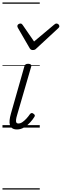

<svg xmlns="http://www.w3.org/2000/svg" viewBox="-20 -1030 499 1550"><path d="M117 15Q94 15 80 6Q66 -3 60.5 -20Q55 -37 57.5 -60.5Q60 -84 68 -112L177 -495Q181 -506 187 -510.5Q193 -515 208 -515Q222 -515 228.5 -509Q235 -503 232 -493L118 -101Q111 -78 109.5 -62.5Q108 -47 112.5 -40Q117 -33 128 -33Q145 -33 161.5 -44.5Q178 -56 194 -73.5Q210 -91 222 -109Q229 -117 236 -117.5Q243 -118 250 -112Q260 -105 261 -99.5Q262 -94 258 -87Q246 -67 225 -43.5Q204 -20 176.5 -2.5Q149 15 117 15ZM436 -840Q445 -840 452 -833.5Q459 -827 459 -818Q459 -813 456.5 -809.5Q454 -806 450 -802L274 -639Q267 -631 260 -628.5Q253 -626 244 -626Q237 -626 231 -629Q225 -632 220 -640L125 -804Q123 -808 121.5 -812Q120 -816 120 -819Q120 -829 128.5 -834.5Q137 -840 144 -840Q151 -840 154.5 -837.5Q158 -835 162 -830L255 -695L416 -830Q422 -835 426.5 -837.5Q431 -840 436 -840ZM0 490H301V500H0ZM0 -20H301V0H0ZM0 -505H301V-500H0ZM0 -1010H301V-1000H0Z"/></svg>

Font: Playwrite AU NSW Guides
Style: Regular
Weight: 400
Designer: Veronika Burian, José Scaglione
Foundry: TypeTogether
Version: Version 1.003